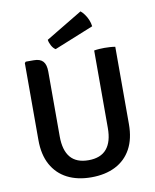

<svg xmlns="http://www.w3.org/2000/svg" viewBox="-98 -986 867 1075"><g transform="rotate(-10 335.0 -449.0)"><path d="M592 -243Q592 -160 560.8 -102.8Q529.5 -45.5 471.5 -16Q413.5 13.5 334.5 13.5Q255.5 13.5 198 -16Q140.5 -45.5 109 -102.8Q77.5 -160 77.5 -243V-681.5L84 -688H129.5Q165.5 -688 182 -669.5Q198.5 -651 198.5 -611.5V-242.5Q198.5 -164 232.2 -123.8Q266 -83.5 335 -83.5Q404 -83.5 438 -123.8Q472 -164 472 -242.5V-683Q485.5 -685.5 501.5 -686.5Q517.5 -687.5 530.5 -687.5Q543 -687.5 560.5 -686.5Q578 -685.5 592 -683ZM434.5 -912Q445 -904 456 -889Q467 -874 474.8 -855.5Q482.5 -837 484.5 -818.5L261 -728Q247.5 -736 238 -753.8Q228.5 -771.5 226.5 -787Z"/></g></svg>

Font: Signika Medium
Style: Regular
Weight: 500
Designer: Anna Giedry
Foundry: Anna Giedry
Version: Version 2.000